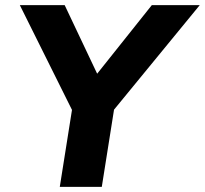

<svg xmlns="http://www.w3.org/2000/svg" viewBox="-20 -725 795 745"><path d="M212 0 270 -366 281 -255 57 -705H231L357 -439L569 -705H755L386 -255L433 -366L375 0Z"/></svg>

Font: Nunito Sans 7pt ExtraBold
Style: Italic
Weight: 800
Italic angle: -9°
Designer: Vernon Adams
Foundry: Vernon Adams
Version: Version 3.101;gftools[0.9.27]